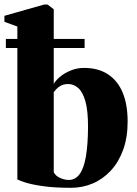

<svg xmlns="http://www.w3.org/2000/svg" viewBox="-24 -838 621 868"><path d="M-4 -739.5V-766.5L175.5 -817.5H191L219 -796V-458.5Q226 -472.5 246 -489.8Q266 -507 295 -519Q324 -531 356 -531Q420 -531 464 -502.2Q508 -473.5 530.5 -419.5Q553 -365.5 553 -288.5Q553 -216.5 532.8 -160.8Q512.5 -105 476.8 -66.5Q441 -28 395 -8.5Q349 11 298 11Q221 11 169.5 3.5Q118 -4 89.8 -13.2Q61.5 -22.5 54.5 -27V-718ZM285 -458Q264.5 -458 251.5 -451Q238.5 -444 231 -435.5Q223.5 -427 219 -421.5V-59.5Q227 -43 247.2 -33.8Q267.5 -24.5 287 -24.5Q317 -24.5 336.2 -51.2Q355.5 -78 364.5 -131.2Q373.5 -184.5 374 -264.5Q374 -339 361.8 -381Q349.5 -423 329.2 -440.5Q309 -458 285 -458ZM2.5 -662H358.5V-621H2.5Z"/></svg>

Font: Merriweather 120pt Black
Style: Regular
Weight: 900
Designer: Eben Sorkin
Foundry: Eben Sorkin
Version: Version 2.100